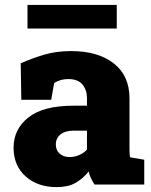

<svg xmlns="http://www.w3.org/2000/svg" viewBox="-20 -744 610 774"><path d="M208 10.3Q131.3 10.3 83 -33.2Q34.7 -76.7 34.7 -148.9Q34.7 -223.1 94.5 -270.5Q154.3 -317.9 275.4 -317.9H330.6V-349.1Q330.6 -380.9 312.5 -403.1Q294.4 -425.3 255.4 -425.3Q222.7 -425.3 198.2 -409.2L186.5 -341.8H65.9L63.5 -488.8Q108.4 -508.8 157.5 -523.4Q206.5 -538.1 267.1 -538.1Q375 -538.1 438.5 -488.5Q502 -439 502 -347.2V-152.3Q502 -141.1 502.2 -130.4Q502.4 -119.6 504.4 -109.9L561.5 -100.1V0H361.3Q355 -8.8 347.7 -23.4Q340.3 -38.1 337.4 -52.7Q313.5 -22.9 283.7 -6.3Q253.9 10.3 208 10.3ZM260.7 -110.8Q279.3 -110.8 298.1 -118.4Q316.9 -126 330.6 -141.1V-217.3H277.3Q242.7 -217.3 223.9 -202.1Q205.1 -187 205.1 -162.1Q205.1 -138.2 220.7 -124.5Q236.3 -110.8 260.7 -110.8ZM90.8 -628.9V-724.1H450.7V-628.9Z"/></svg>

Font: Roboto Slab Black
Style: Regular
Weight: 900
Designer: Google
Version: Version 2.000; ttfautohint (v1.8.1.43-b0c9)